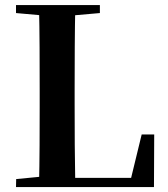

<svg xmlns="http://www.w3.org/2000/svg" viewBox="-20 -761 682 781"><path d="M45.1 0 45.8 -32.6 198.2 -47.3H213.3L212.6 0ZM138.6 0Q140.6 -85.2 141 -169.1Q141.4 -253.1 141.4 -325.6V-393.6Q141.4 -481.3 141 -568.1Q140.6 -654.9 138.6 -740.5H286.3Q284.6 -655.6 284.1 -569.2Q283.6 -482.9 283.6 -399.7V-337.1Q283.6 -257.9 284.1 -172.3Q284.6 -86.6 286.3 0ZM212.6 0 213.3 -37.4H575.6L505.4 -4.7L556.3 -214H607.3L606.3 0ZM45.1 -707.9V-740.5H386.3V-707.9L231.1 -694.2H198.2Z"/></svg>

Font: Noto Serif SC
Style: Regular
Weight: 200
Designer: Ryoko NISHIZUKA 西塚涼子 (kana & ideographs); Frank Grießhammer (Latin, Greek & Cyrillic); Wenlong ZHANG 张文龙 (bopomofo); San
Foundry: Adobe
Version: Version 2.001;hotconv 1.1.0;makeotfexe 2.6.0